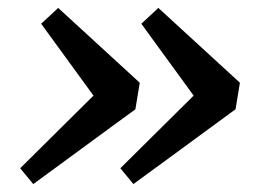

<svg xmlns="http://www.w3.org/2000/svg" viewBox="-20 -512 674 485"><path d="M380 -492 586 -303 575 -236 317 -47 284 -87 503 -304 495 -235 337 -452ZM127 -492 333 -303 322 -236 64 -47 31 -87 250 -304 242 -235 84 -452Z"/></svg>

Font: Source Serif 4
Style: Bold Italic
Weight: 700
Italic angle: -12°
Designer: Frank Grießhammer
Foundry: Adobe Systems Incorporated
Version: Version 4.004;hotconv 1.0.116;makeotfexe 2.5.65601